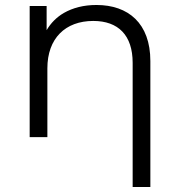

<svg xmlns="http://www.w3.org/2000/svg" viewBox="-20 -550 716 770"><path d="M367 -530C316 -530 273 -519 236 -498C207 -481 184 -458 167 -429V-526H99V0H170V-276C170 -396 242 -466 354 -466C454 -466 512 -409 512 -298V200H583V-305C583 -457 494 -530 367 -530Z"/></svg>

Font: Montserrat Z
Style: Regular
Weight: 400
Designer: Julieta Ulanovsky
Foundry: Julieta Ulanovsky
Version: Version 8.000